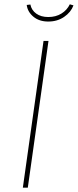

<svg xmlns="http://www.w3.org/2000/svg" viewBox="-20 -871 361 891"><path d="M109 0H86L182 -681H205ZM104 -848 121 -850Q126 -824 148 -808Q170 -792 204 -792Q239 -792 265 -808Q291 -824 304 -851L321 -846Q309 -814 277.5 -792.5Q246 -771 204 -771Q162 -771 135 -793.5Q108 -816 104 -848Z"/></svg>

Font: FiraGO Thin
Style: Italic
Weight: 100
Italic angle: -8°
Designer: bBox Type GmbH
Foundry: bBox Type GmbH
Version: Version 1.001